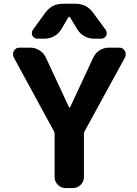

<svg xmlns="http://www.w3.org/2000/svg" viewBox="-20 -1004 718 1004"><path d="M345.7 -914.1Q344.7 -916 341.8 -916Q338.9 -916 337.9 -914.1L300.8 -851.6Q287.1 -828.1 263.7 -814.9Q240.2 -801.8 213.9 -801.8H175.8Q158.2 -801.8 149.4 -817.4Q146.5 -825.2 146.5 -831.1Q146.5 -839.8 152.3 -848.6L216.8 -937.5Q251 -984.4 308.6 -984.4H375Q432.6 -984.4 466.8 -937.5L532.2 -848.6Q538.1 -839.8 538.1 -831.1Q538.1 -824.2 535.2 -817.4Q526.4 -801.8 508.8 -801.8H470.7Q444.3 -801.8 420.9 -814.9Q397.5 -828.1 383.8 -851.6ZM340.8 -443.4Q341.8 -441.4 343.8 -441.4Q345.7 -441.4 346.7 -443.4L467.8 -703.1Q478.5 -726.6 501 -740.7Q523.4 -754.9 549.8 -754.9H603.5Q623 -754.9 632.8 -738.3Q637.7 -729.5 637.7 -720.7Q637.7 -712.9 633.8 -704.1L422.9 -318.4Q418.9 -311.5 418.9 -304.7V-78.1Q418.9 -54.7 401.9 -37.6Q384.8 -20.5 361.3 -20.5H323.2Q299.8 -20.5 282.7 -37.6Q265.6 -54.7 265.6 -78.1V-304.7Q265.6 -311.5 261.7 -318.4L51.8 -704.1Q47.9 -712.9 47.9 -720.7Q47.9 -729.5 52.7 -738.3Q62.5 -754.9 82 -754.9H137.7Q164.1 -754.9 186.5 -740.7Q209 -726.6 219.7 -703.1Z"/></svg>

Font: Gen Jyuu Gothic P Bold
Style: Bold
Weight: 700
Designer: [Source Han Sans]
Ryoko NISHIZUKA  (kana & ideographs); Paul D. Hunt (Latin, Greek & Cyrillic); Wenlong ZHANG  (bopomofo
Version: Version 1.002.20150607